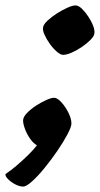

<svg xmlns="http://www.w3.org/2000/svg" viewBox="-92 -534 368 707"><path d="M-7 153Q-20 153 -35.5 145Q-51 137 -62 126Q-73 115 -72 107Q-52 94 -30.5 75.5Q-9 57 11.5 37Q32 17 44 1Q31 -6 19 -23Q7 -40 0 -59Q-7 -78 -7 -90Q-7 -103 7 -117.5Q21 -132 40 -144.5Q59 -157 78 -165.5Q97 -174 107 -174Q119 -174 134 -157.5Q149 -141 160 -119Q171 -97 171 -79Q171 -67 156.5 -39.5Q142 -12 119.5 21Q97 54 72.5 84Q48 114 26.5 133.5Q5 153 -7 153ZM140 -332Q131 -332 117.5 -343.5Q104 -355 91.5 -372.5Q79 -390 71.5 -407Q64 -424 67 -435Q69 -445 83.5 -458.5Q98 -472 117.5 -484.5Q137 -497 156 -505.5Q175 -514 186 -514Q197 -514 209.5 -502Q222 -490 233.5 -472.5Q245 -455 251.5 -437.5Q258 -420 255 -408Q253 -399 240 -386Q227 -373 208.5 -360.5Q190 -348 171.5 -340Q153 -332 140 -332Z"/></svg>

Font: Texturina Medium 12pt ExtraBold
Style: Italic
Weight: 800
Italic angle: -11°
Version: Version 1.002